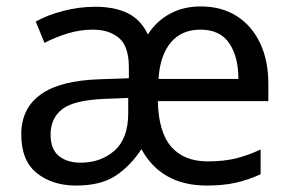

<svg xmlns="http://www.w3.org/2000/svg" viewBox="-20 -566 904 596"><path d="M603 -546Q668 -546 715 -516Q762 -486 787.5 -432Q813 -378 813 -306V-252H470Q472 -156 511.5 -110.5Q551 -65 625 -65Q675 -65 713 -74.5Q751 -84 789 -102V-25Q749 -7 710.5 1.5Q672 10 622 10Q481 10 419 -103Q385 -51 339 -20.5Q293 10 216 10Q143 10 94.5 -28.5Q46 -67 46 -149Q46 -229 106 -272.5Q166 -316 290 -320L380 -323V-357Q380 -422 349.5 -448Q319 -474 268 -474Q228 -474 189.5 -462Q151 -450 118 -433L91 -499Q126 -519 176 -532Q226 -545 275 -545Q337 -545 377.5 -524.5Q418 -504 439 -459Q465 -500 507 -523Q549 -546 603 -546ZM602 -474Q544 -474 510.5 -434.5Q477 -395 472 -321H720Q720 -390 691.5 -432Q663 -474 602 -474ZM303 -259Q209 -255 173 -227Q137 -199 137 -148Q137 -103 162.5 -82Q188 -61 230 -61Q293 -61 335.5 -98.5Q378 -136 378 -214V-262Z"/></svg>

Font: Noto Sans Glagolitic
Style: Regular
Weight: 400
Designer: Monotype Design Team
Foundry: Monotype Imaging Inc.
Version: Version 2.004; ttfautohint (v1.8.4.7-5d5b)